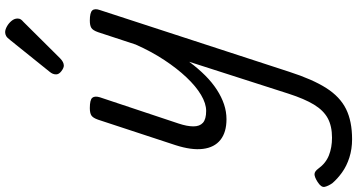

<svg xmlns="http://www.w3.org/2000/svg" viewBox="-432 -543 1388 746"><g transform="rotate(-90 262.0 -170.0)"><path d="M172 16Q121 16 91.5 -7.5Q62 -31 56.5 -75.5Q51 -120 71 -182L170 -483Q177 -503 186.5 -509Q196 -515 215 -515Q247 -515 255 -505.5Q263 -496 257 -476L155 -170Q144 -137 144 -112.5Q144 -88 158 -75.5Q172 -63 204 -63Q233 -63 266.5 -83Q300 -103 334.5 -139.5Q369 -176 402 -226Q435 -276 462 -337L510 -483Q517 -503 526.5 -509Q536 -515 555 -515Q586 -515 594.5 -505.5Q603 -496 596 -476L356 260Q327 350 293 403.5Q259 457 211.5 480.5Q164 504 94 504Q56 504 23 493.5Q-10 483 -35 465Q-60 447 -77 427Q-88 411 -91 397.5Q-94 384 -72 370Q-53 358 -42 358Q-31 358 -20 373Q1 402 31.5 414Q62 426 100 426Q145 426 175.5 409.5Q206 393 228.5 356Q251 319 271 257L395 -129Q369 -94 342 -67Q315 -40 286.5 -21.5Q258 -3 229.5 6.5Q201 16 172 16ZM380 -616Q371 -616 358.5 -625.5Q346 -635 346 -646Q346 -653 348.5 -659Q351 -665 356 -671L479 -824Q488 -836 495 -840Q502 -844 510 -844Q520 -844 532.5 -837Q545 -830 554 -819Q563 -808 563 -796Q563 -788 559.5 -783Q556 -778 550 -773L409 -631Q394 -616 380 -616Z"/></g></svg>

Font: Playwrite SK
Style: Regular
Weight: 400
Designer: Veronika Burian, José Scaglione
Foundry: TypeTogether
Version: Version 1.002